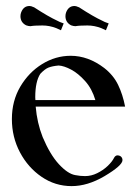

<svg xmlns="http://www.w3.org/2000/svg" viewBox="-20 -613 454 646"><path d="M221.2 13.2Q165.5 13.2 119.9 -18.1Q74.2 -49.3 47.1 -100.6Q20 -151.9 20 -212.4Q20 -273.4 48.3 -321.5Q76.7 -369.6 121.8 -397.5Q167 -425.3 217.8 -425.3Q276.9 -425.3 330.6 -384.3Q361.8 -359.9 377.4 -327.4Q393.1 -294.9 400.9 -254.4H100.1Q104.5 -200.2 123.5 -151.9Q148.4 -92.8 178.2 -60.5Q208 -28.3 232.9 -23.9Q250 -20.5 266.1 -20.5Q287.1 -20.5 306.9 -30.3Q326.7 -40 341.8 -54.2Q356.9 -68.4 363.8 -82Q367.2 -88.9 374 -90.3Q382.8 -90.3 387.5 -85.7Q392.1 -81.1 392.1 -74.2Q392.1 -56.2 331.1 -20Q274.4 13.2 221.2 13.2ZM300.8 -276.4Q289.6 -314.5 266.4 -340.3Q243.2 -366.2 219.2 -378.9Q195.3 -391.6 177.2 -392.6Q155.8 -390.6 143.3 -385.7Q130.9 -380.9 115.7 -364.7Q98.6 -338.9 98.6 -285.6L99.1 -276.4ZM336.4 -511.2 321.3 -518.1Q297.9 -527.3 273.9 -527.3Q246.6 -527.3 233.9 -524.9Q227.5 -524.9 219.2 -527.8Q200.2 -537.6 200.2 -558.6Q200.2 -565.4 202.6 -571.8Q210.9 -592.8 230.5 -592.8Q236.3 -592.8 242.2 -589.8L246.1 -588.4Q293.9 -557.1 324.7 -543Q329.6 -541 332.5 -539.1L345.7 -534.2ZM185.1 -511.2 169.9 -518.1Q146.5 -527.3 122.6 -527.3Q95.2 -527.3 82.5 -524.9Q76.2 -524.9 67.9 -527.8Q48.8 -537.6 48.8 -558.6Q48.8 -565.4 51.3 -571.8Q59.6 -592.8 79.1 -592.8Q85 -592.8 90.8 -589.8L94.7 -588.4Q142.6 -557.1 173.3 -543Q178.2 -541 181.2 -539.1L194.3 -534.2Z"/></svg>

Font: Quaaykop
Style: Regular
Weight: 400
Designer: Tup Wanders
Foundry: Free font, DO NOT SELL
Version: Version 1.00;July 31, 2023;FontCreator 11.5.0.2430 64-bit